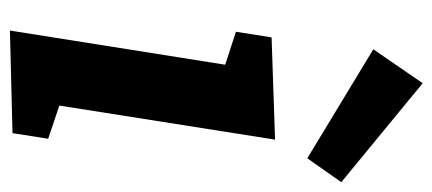

<svg xmlns="http://www.w3.org/2000/svg" viewBox="-266 -614 885 393"><g transform="rotate(90 176.5 -417.5)"><path d="M42.5 4.7 123.2 -503.4 172.8 -416.3 45 -457.9 56.5 -530.9 265.8 -538 185.2 -27.5 137.2 -116.3 264 -73.6 252.5 -0.6ZM150.3 -840.2 352.9 -673.6 304 -604 80.9 -739.1Z"/></g></svg>

Font: Bitter Thin
Style: Italic
Weight: 100
Italic angle: -9°
Designer: Sol Matas, and Bitter project Authors
Foundry: Sol Matas
Version: Version 2.002